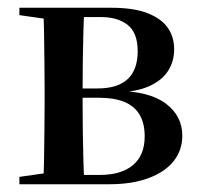

<svg xmlns="http://www.w3.org/2000/svg" viewBox="-20 -475 515 495"><path d="M30 0V-19L121 -32L150 -24H237Q293 -24 323 -49.5Q353 -75 353 -123Q353 -158 339.5 -180Q326 -202 300 -212.5Q274 -223 235 -223H168V-247H232Q283 -247 309 -271Q335 -295 335 -343Q335 -390 309.5 -410.5Q284 -431 240 -431H160L121 -423L30 -436V-455H267Q325 -455 360.5 -441Q396 -427 412.5 -403.5Q429 -380 429 -348Q429 -317 413.5 -292.5Q398 -268 365 -253Q332 -238 281 -237L278 -241Q365 -240 407.5 -208Q450 -176 450 -125Q450 -88 428 -60Q406 -32 363.5 -16Q321 0 262 0ZM91 0Q93 -24 93.5 -60Q94 -96 94.5 -135Q95 -174 95 -205V-249Q95 -281 94.5 -320Q94 -359 93.5 -395Q93 -431 91 -455H198Q196 -431 195 -395Q194 -359 193.5 -320Q193 -281 193 -249V-205Q193 -174 193.5 -135Q194 -96 195 -60Q196 -24 198 0Z"/></svg>

Font: Source Serif 4 60pt SemiBold
Style: Regular
Weight: 600
Version: Version 4.004;hotconv 1.0.116;makeotfexe 2.5.65601